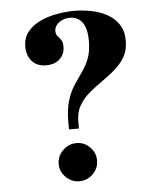

<svg xmlns="http://www.w3.org/2000/svg" viewBox="-50 -714 631 767"><g transform="rotate(-5 265.0 -331.0)"><path d="M214 -201V-230Q214 -282 225 -317Q236 -352 252.5 -377Q269 -402 285.5 -425Q302 -448 313 -476Q324 -504 324 -546Q324 -582 315.5 -603.5Q307 -625 291.5 -635Q276 -645 258 -645Q241 -645 226.5 -639Q212 -633 203 -622Q194 -611 194 -597Q194 -584 201 -576.5Q208 -569 214.5 -559.5Q221 -550 221 -532Q221 -502 200.5 -483Q180 -464 146 -464Q109 -464 89 -487Q69 -510 69 -545Q69 -581 88.5 -605Q108 -629 139 -643.5Q170 -658 206.5 -664.5Q243 -671 276 -671Q309 -671 343 -664.5Q377 -658 406 -642.5Q435 -627 453 -600.5Q471 -574 471 -534Q471 -496 455 -469Q439 -442 414.5 -421Q390 -400 362.5 -381Q335 -362 310.5 -341.5Q286 -321 270 -294Q254 -267 254 -230V-201ZM238 9Q207 9 184 -13.5Q161 -36 161 -67Q161 -98 184 -121Q207 -144 239 -144Q270 -144 292.5 -121.5Q315 -99 315 -68Q315 -36 292 -13.5Q269 9 238 9Z"/></g></svg>

Font: Frank Ruhl Libre
Style: Bold
Weight: 700
Designer: Yanek Iontef
Foundry: Fontef
Version: Version 6.004